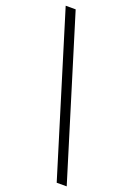

<svg xmlns="http://www.w3.org/2000/svg" viewBox="-180 -858 759 1101"><g transform="rotate(20 200.0 -307.5)"><path d="M379.6 178.6H318.5L19.8 -792.9H80.7Z"/></g></svg>

Font: Noto Serif HK ExtraLight
Style: Regular
Weight: 200
Designer: Ryoko NISHIZUKA 西塚涼子 (kana & ideographs); Frank Grießhammer (Latin, Greek & Cyrillic); Wenlong ZHANG 张文龙 (bopomofo); San
Foundry: Adobe
Version: Version 2.002-H1;hotconv 1.1.0;makeotfexe 2.6.0